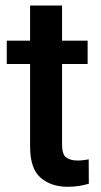

<svg xmlns="http://www.w3.org/2000/svg" viewBox="-20 -678 373 707"><path d="M302.7 -528.3V-442.4H208.5V-146Q208.5 -108.9 224.1 -97.9Q239.7 -86.9 265.1 -86.9Q277.3 -86.9 288.6 -88.4Q299.8 -89.8 306.6 -91.3L307.1 -1.5Q292.5 2.9 273.2 6.3Q253.9 9.8 229 9.8Q168 9.8 129.4 -23.7Q90.8 -57.1 90.8 -138.7V-442.4H4.9V-528.3H90.8V-657.7H208.5V-528.3Z"/></svg>

Font: Vazirmatn UI Medium
Style: Regular
Weight: 500
Designer: Saber Rastikerdar
Foundry: Saber Rastikerdar
Version: Version 33.003